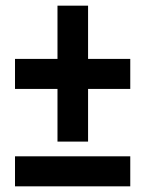

<svg xmlns="http://www.w3.org/2000/svg" viewBox="-20 -658 513 678"><path d="M291 -450H440V-344H291V-158H183V-344H33V-450H183V-638H291ZM33 0V-106H440V0Z"/></svg>

Font: Noto Sans ExtraCondensed
Style: Bold
Weight: 700
Width: 2
Designer: Monotype Design Team
Foundry: Monotype Imaging Inc.
Version: Version 2.013; ttfautohint (v1.8.4.7-5d5b)